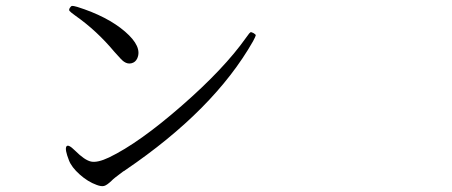

<svg xmlns="http://www.w3.org/2000/svg" viewBox="-20 -671 1540 654"><path d="M359.4 -54.7Q366.2 -62.5 399.4 -86.9Q405.3 -89.8 407.2 -91.8Q709 -296.9 841.8 -530.3Q850.6 -546.9 851.1 -550.3Q851.6 -553.7 843.8 -558.1Q835.9 -562.5 833 -561Q830.1 -559.6 821.3 -546.9Q819.3 -543.9 818.4 -543Q743.2 -436.5 598.1 -310.1Q453.1 -183.6 351.6 -134.8Q312.5 -116.2 290.5 -120.6Q268.6 -125 235.4 -158.2Q211.9 -181.6 206.1 -171.9Q200.2 -162.1 214.8 -125Q223.6 -101.6 251.5 -76.7Q279.3 -51.8 309.6 -41Q325.2 -35.2 334.5 -37.6Q343.8 -40 359.4 -54.7ZM447.3 -471.7Q465.8 -511.7 405.8 -563.5Q345.7 -615.2 243.2 -647.5Q229.5 -651.4 225.6 -650.9Q221.7 -650.4 217.8 -644Q213.9 -637.7 216.8 -633.8Q219.7 -629.9 237.3 -617.2Q309.6 -566.4 369.1 -495.1Q395.5 -464.8 402.3 -460.9Q415 -452.1 428.2 -455.6Q441.4 -459 447.3 -471.7Z"/></svg>

Font: Bpmf GenWan Min R
Style: R
Weight: 400
Foundry: But Ko
Version: Version 1.320